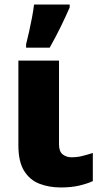

<svg xmlns="http://www.w3.org/2000/svg" viewBox="-20 -816 448 846"><path d="M240 -549V-180Q240 -148 256.5 -135.5Q273 -123 294 -123Q319 -123 340 -128Q361 -133 389 -142V-18Q363 -6 328 2Q293 10 248 10Q196 10 153.5 -6.5Q111 -23 86 -63.5Q61 -104 61 -176V-549ZM95 -606V-621Q101 -644 108 -675.5Q115 -707 121 -738.5Q127 -770 130 -796H287V-783Q269 -742 247.5 -698Q226 -654 199 -606Z"/></svg>

Font: Noto Sans Disp ExtBd
Style: Regular
Weight: 800
Designer: Monotype Design Team
Foundry: Monotype Imaging Inc.
Version: Version 2.000;GOOG;noto-source:20170915:90ef993387c0; ttfaut